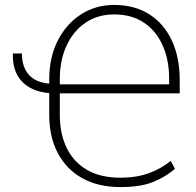

<svg xmlns="http://www.w3.org/2000/svg" viewBox="-20 -740 786 771"><path d="M464.4 11.2Q373.5 11.2 309.6 -24.9Q245.6 -61 211.7 -126Q177.7 -190.9 177.7 -277.8V-366.2Q106.4 -372.1 67.9 -413.1Q29.3 -454.1 31.7 -525.4H67.9Q67.9 -471.7 95.5 -440.2Q123 -408.7 177.7 -404.3V-422.9Q177.7 -509.3 211.7 -576.4Q245.6 -643.6 304.7 -681.9Q363.8 -720.2 438.5 -720.2Q519.5 -720.2 578.6 -683.1Q637.7 -646 669.7 -577.9Q701.7 -509.8 701.7 -416.5V-365.2H220.2V-277.8Q220.2 -203.6 247.3 -147Q274.4 -90.3 328.6 -58.3Q382.8 -26.4 464.4 -26.4Q526.9 -26.4 576.7 -44.2Q626.5 -62 665.5 -93.8L682.6 -62Q645 -29.3 594.2 -9Q543.5 11.2 464.4 11.2ZM220.2 -401.4H659.2V-424.3Q659.2 -499 633.3 -557.4Q607.4 -615.7 558.1 -648.9Q508.8 -682.1 438.5 -682.1Q371.6 -682.1 322.5 -648.2Q273.4 -614.3 246.8 -555.7Q220.2 -497.1 220.2 -422.9Z"/></svg>

Font: Roboto Slab ExtraLight
Style: Regular
Weight: 250
Designer: Google
Version: Version 2.000; ttfautohint (v1.8.1.43-b0c9)